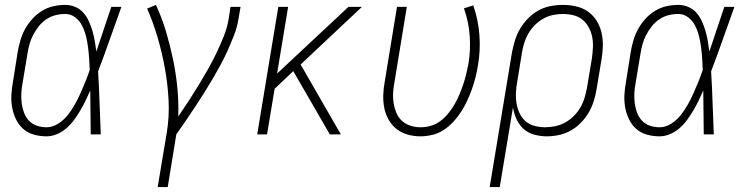

<svg xmlns="http://www.w3.org/2000/svg" viewBox="-20 -548 3040 783"><path d="M170 8Q143 8 118 1Q93 -6 74.5 -22.5Q56 -39 45 -62Q34 -85 29.5 -110Q25 -135 26.5 -162Q28 -189 33 -215L52 -335Q56 -359 63 -383Q70 -407 82 -429Q94 -451 111.5 -470.5Q129 -490 151 -503.5Q173 -517 197.5 -522.5Q222 -528 246 -528Q268 -528 287.5 -519.5Q307 -511 320.5 -495.5Q334 -480 342.5 -461Q351 -442 357 -422Q363 -402 366.5 -380.5Q370 -359 373 -338Q388 -384 403.5 -429.5Q419 -475 434 -520H475Q451 -454 428 -388Q405 -322 380 -257Q384 -193 386 -128.5Q388 -64 391 0H350Q349 -45 349 -89.5Q349 -134 348 -179Q339 -158 329 -137.5Q319 -117 307.5 -97.5Q296 -78 282.5 -59.5Q269 -41 251.5 -25.5Q234 -10 212.5 -1Q191 8 170 8ZM170 -29Q194 -29 217 -43.5Q240 -58 256.5 -79Q273 -100 285.5 -122.5Q298 -145 308.5 -168.5Q319 -192 328.5 -215.5Q338 -239 346 -263Q345 -286 343.5 -309.5Q342 -333 339 -356Q336 -379 330.5 -401Q325 -423 315 -443Q305 -463 287 -477Q269 -491 246 -491Q226 -491 206 -486Q186 -481 168.5 -469Q151 -457 138 -440.5Q125 -424 115.5 -406Q106 -388 100.5 -368.5Q95 -349 92 -329L72 -209Q68 -189 67 -168Q66 -147 68.5 -127Q71 -107 78 -88.5Q85 -70 98 -56Q111 -42 130 -35.5Q149 -29 170 -29Z M623 215 660 -6Q671 -73 667.5 -139.5Q664 -206 652.5 -269.5Q641 -333 623 -394.5Q605 -456 580 -513L616 -528Q640 -476 656.5 -421Q673 -366 685 -309Q697 -252 703 -193Q709 -134 707 -73Q729 -105 749.5 -136.5Q770 -168 789.5 -200Q809 -232 827.5 -264.5Q846 -297 862 -330.5Q878 -364 892 -398.5Q906 -433 912 -468L920 -520H961L952 -468Q947 -437 935 -406Q923 -375 909.5 -344.5Q896 -314 880 -284.5Q864 -255 847 -226Q830 -197 812 -168.5Q794 -140 775.5 -112Q757 -84 738 -56Q719 -28 699 0L664 215Z M1029 0 1115 -520H1155L1110 -248L1401 -520H1456L1206 -285L1370 0H1325L1217 -187L1176 -258L1100 -186L1069 0Z M1694 8Q1667 8 1641.5 0.5Q1616 -7 1596.5 -22.5Q1577 -38 1564.5 -60.5Q1552 -83 1547 -108.5Q1542 -134 1543 -161Q1544 -188 1549 -215L1599 -520H1639L1588 -209Q1584 -188 1583 -167Q1582 -146 1585.5 -125.5Q1589 -105 1597 -86.5Q1605 -68 1619.5 -55Q1634 -42 1653.5 -35.5Q1673 -29 1695 -29Q1716 -29 1737 -35Q1758 -41 1776 -54.5Q1794 -68 1808.5 -86Q1823 -104 1834 -123Q1845 -142 1853.5 -162.5Q1862 -183 1869 -203.5Q1876 -224 1881 -244.5Q1886 -265 1890 -286Q1900 -345 1895.5 -403Q1891 -461 1872 -514L1910 -526Q1930 -469 1935 -406.5Q1940 -344 1929 -280Q1925 -256 1919 -232Q1913 -208 1904.5 -184.5Q1896 -161 1885.5 -138Q1875 -115 1861 -93Q1847 -71 1829 -51.5Q1811 -32 1789.5 -18Q1768 -4 1743 2Q1718 8 1694 8Z M1977 215 2068 -335Q2073 -360 2080.5 -384.5Q2088 -409 2101.5 -431.5Q2115 -454 2134 -473.5Q2153 -493 2176 -505.5Q2199 -518 2224.5 -523Q2250 -528 2275 -528Q2275 -528 2275 -528Q2275 -528 2275 -528Q2303 -528 2329.5 -522Q2356 -516 2377.5 -501Q2399 -486 2413 -463.5Q2427 -441 2433 -415Q2439 -389 2438.5 -361Q2438 -333 2433 -305L2413 -185Q2409 -160 2401.5 -136Q2394 -112 2381 -89.5Q2368 -67 2349 -47.5Q2330 -28 2307.5 -15.5Q2285 -3 2260 2.5Q2235 8 2210 8Q2184 8 2158.5 1Q2133 -6 2115 -22.5Q2097 -39 2086.5 -62Q2076 -85 2072 -110L2018 215ZM2203 -29Q2223 -29 2244.5 -33.5Q2266 -38 2285 -48.5Q2304 -59 2320 -75Q2336 -91 2347 -110Q2358 -129 2364 -149.5Q2370 -170 2374 -191L2394 -311Q2397 -333 2398 -355Q2399 -377 2395 -397.5Q2391 -418 2381 -436.5Q2371 -455 2355 -468Q2339 -481 2318 -486Q2297 -491 2274 -491Q2254 -491 2233.5 -486.5Q2213 -482 2194 -471Q2175 -460 2159.5 -444Q2144 -428 2133.5 -409Q2123 -390 2117 -370Q2111 -350 2108 -329L2089 -213Q2085 -191 2084 -169Q2083 -147 2086.5 -126Q2090 -105 2099 -86Q2108 -67 2123.5 -53.5Q2139 -40 2160 -34.5Q2181 -29 2203 -29Z M2670 8Q2643 8 2618 1Q2593 -6 2574.5 -22.5Q2556 -39 2545 -62Q2534 -85 2529.5 -110Q2525 -135 2526.5 -162Q2528 -189 2533 -215L2552 -335Q2556 -359 2563 -383Q2570 -407 2582 -429Q2594 -451 2611.5 -470.5Q2629 -490 2651 -503.5Q2673 -517 2697.5 -522.5Q2722 -528 2746 -528Q2768 -528 2787.5 -519.5Q2807 -511 2820.5 -495.5Q2834 -480 2842.5 -461Q2851 -442 2857 -422Q2863 -402 2866.5 -380.5Q2870 -359 2873 -338Q2888 -384 2903.5 -429.5Q2919 -475 2934 -520H2975Q2951 -454 2928 -388Q2905 -322 2880 -257Q2884 -193 2886 -128.5Q2888 -64 2891 0H2850Q2849 -45 2849 -89.5Q2849 -134 2848 -179Q2839 -158 2829 -137.5Q2819 -117 2807.5 -97.5Q2796 -78 2782.5 -59.5Q2769 -41 2751.5 -25.5Q2734 -10 2712.5 -1Q2691 8 2670 8ZM2670 -29Q2694 -29 2717 -43.5Q2740 -58 2756.5 -79Q2773 -100 2785.5 -122.5Q2798 -145 2808.5 -168.5Q2819 -192 2828.5 -215.5Q2838 -239 2846 -263Q2845 -286 2843.5 -309.5Q2842 -333 2839 -356Q2836 -379 2830.5 -401Q2825 -423 2815 -443Q2805 -463 2787 -477Q2769 -491 2746 -491Q2726 -491 2706 -486Q2686 -481 2668.5 -469Q2651 -457 2638 -440.5Q2625 -424 2615.5 -406Q2606 -388 2600.5 -368.5Q2595 -349 2592 -329L2572 -209Q2568 -189 2567 -168Q2566 -147 2568.5 -127Q2571 -107 2578 -88.5Q2585 -70 2598 -56Q2611 -42 2630 -35.5Q2649 -29 2670 -29Z"/></svg>

Font: Iosevka SS04 XLt Obl
Style: Regular
Weight: 200
Italic angle: -9°
Monospace: yes
Designer: Belleve Invis
Foundry: Belleve Invis
Version: Version 19.0.0; ttfautohint (v1.8.4)